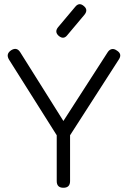

<svg xmlns="http://www.w3.org/2000/svg" viewBox="-20 -887 605 907"><path d="M257.5 -717.5Q236.5 -736 254 -758L335.5 -855Q354 -877.5 376 -858.5Q397.5 -841 379.5 -818L298 -721Q280.5 -698.5 257.5 -717.5ZM279.5 0Q248 0 248 -31.5V-248L22.5 -605.5Q6.5 -632 32.5 -649.5Q59.5 -666.5 76 -639.5L279.5 -315.5L488.5 -640Q496.5 -652.5 507.8 -655Q519 -657.5 531.5 -648.5Q559 -632 541 -605.5L311 -248V-31.5Q311 0 279.5 0Z"/></svg>

Font: Jura Light Medium
Style: Regular
Weight: 500
Version: Version 5.106